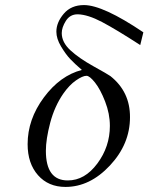

<svg xmlns="http://www.w3.org/2000/svg" viewBox="-20 -719 580 750"><path d="M87.9 -155.8Q87.9 -252.9 151.4 -338.4Q214.8 -423.8 299.8 -445.8Q272 -469.7 254.4 -488.3Q236.8 -506.8 218.5 -537.4Q200.2 -567.9 200.2 -595.2Q200.2 -631.3 229 -665.3Q257.8 -699.2 308.1 -699.2Q382.3 -699.2 540 -592.8L527.8 -543Q433.6 -604 378.4 -633.1Q323.2 -662.1 284.2 -663.1H283.2Q253.4 -663.1 237.3 -637.5Q221.2 -611.8 221.2 -589.8Q221.2 -553.7 255.1 -522.5Q289.1 -491.2 345 -460.2Q400.9 -429.2 411.1 -421.9Q488.3 -360.8 487.8 -261.2Q487.8 -156.2 409.4 -72.5Q331.1 11.2 235.8 11.2Q168.9 11.2 128.4 -34.7Q87.9 -80.6 87.9 -155.8ZM159.2 -129.9Q159.2 -13.7 245.1 -14.2Q311 -14.2 360.1 -80.1Q409.2 -146 409.2 -227.1Q409.2 -274.9 390.6 -322.5Q372.1 -370.1 351.1 -396.5Q330.1 -422.9 317.9 -422.9Q302.7 -422.9 276.9 -405Q251 -387.2 227.1 -353Q192.9 -303.2 176 -239Q159.2 -174.8 159.2 -129.9Z"/></svg>

Font: CMU Classical Serif
Style: Italic
Weight: 500
Italic angle: -14.04°
Version: Version 0.7.0